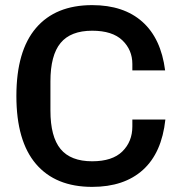

<svg xmlns="http://www.w3.org/2000/svg" viewBox="-20 -720 709 750"><path d="M44 -345Q44 -521 120.5 -610.5Q197 -700 340 -700Q463 -700 536 -635Q609 -570 625 -445H497V-470Q497 -525 458 -562.5Q419 -600 340 -600Q256 -600 216.5 -552Q177 -504 177 -402V-288Q177 -186 216.5 -138Q256 -90 340 -90Q419 -90 458 -128.5Q497 -167 497 -226V-253H626Q612 -123 538.5 -56.5Q465 10 340 10Q197 10 120.5 -79.5Q44 -169 44 -345Z"/></svg>

Font: Mozilla Headline BETA SemiBold
Style: Regular
Weight: 600
Designer: Studio DRAMA
Foundry: Studio DRAMA
Version: Version 0.100